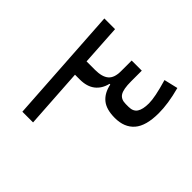

<svg xmlns="http://www.w3.org/2000/svg" viewBox="-155 -779 939 939"><g transform="rotate(45 315.0 -309.0)"><path d="M162 -396H221Q269 -396 292 -415.5Q315 -435 315 -481V-555H385V-481Q385 -427 398.5 -405.5Q412 -384 445 -384H465Q496 -384 509.5 -404.5Q523 -425 523 -467Q523 -488 516.5 -520.5Q510 -553 496 -601L568 -618Q580 -573 585.5 -536Q591 -499 591 -467Q591 -379 556 -338.5Q521 -298 455 -298Q396 -298 365 -323.5Q334 -349 324 -398H319Q309 -356 279.5 -333Q250 -310 201 -310H168L188 0H114L75 -606H149Z"/></g></svg>

Font: IBM Plex Sans Arabic
Style: Regular
Weight: 400
Designer: Mike Abbink, Paul van der Laan, Pieter van Rosmalen, Wael Morcos, Khajak Apelian
Foundry: Bold Monday
Version: Version 1.005